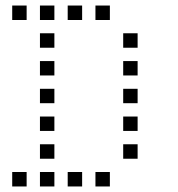

<svg xmlns="http://www.w3.org/2000/svg" viewBox="-20 -696 640 692"><path d="M25 -676Q24 -676 24 -676Q24 -676 24 -675V-625Q24 -624 24 -624Q24 -624 25 -624H75Q76 -624 76 -624Q76 -624 76 -625V-675Q76 -676 76 -676Q76 -676 75 -676ZM125 -676Q124 -676 124 -676Q124 -676 124 -675V-625Q124 -624 124 -624Q124 -624 125 -624H175Q176 -624 176 -624Q176 -624 176 -625V-675Q176 -676 176 -676Q176 -676 175 -676ZM225 -676Q224 -676 224 -676Q224 -676 224 -675V-625Q224 -624 224 -624Q224 -624 225 -624H275Q276 -624 276 -624Q276 -624 276 -625V-675Q276 -676 276 -676Q276 -676 275 -676ZM325 -676Q324 -676 324 -676Q324 -676 324 -675V-625Q324 -624 324 -624Q324 -624 325 -624H375Q376 -624 376 -624Q376 -624 376 -625V-675Q376 -676 376 -676Q376 -676 375 -676ZM125 -576Q124 -576 124 -576Q124 -576 124 -575V-525Q124 -524 124 -524Q124 -524 125 -524H175Q176 -524 176 -524Q176 -524 176 -525V-575Q176 -576 176 -576Q176 -576 175 -576ZM425 -576Q424 -576 424 -576Q424 -576 424 -575V-525Q424 -524 424 -524Q424 -524 425 -524H475Q476 -524 476 -524Q476 -524 476 -525V-575Q476 -576 476 -576Q476 -576 475 -576ZM125 -476Q124 -476 124 -476Q124 -476 124 -475V-425Q124 -424 124 -424Q124 -424 125 -424H175Q176 -424 176 -424Q176 -424 176 -425V-475Q176 -476 176 -476Q176 -476 175 -476ZM425 -476Q424 -476 424 -476Q424 -476 424 -475V-425Q424 -424 424 -424Q424 -424 425 -424H475Q476 -424 476 -424Q476 -424 476 -425V-475Q476 -476 476 -476Q476 -476 475 -476ZM125 -376Q124 -376 124 -376Q124 -376 124 -375V-325Q124 -324 124 -324Q124 -324 125 -324H175Q176 -324 176 -324Q176 -324 176 -325V-375Q176 -376 176 -376Q176 -376 175 -376ZM425 -376Q424 -376 424 -376Q424 -376 424 -375V-325Q424 -324 424 -324Q424 -324 425 -324H475Q476 -324 476 -324Q476 -324 476 -325V-375Q476 -376 476 -376Q476 -376 475 -376ZM125 -276Q124 -276 124 -276Q124 -276 124 -275V-225Q124 -224 124 -224Q124 -224 125 -224H175Q176 -224 176 -224Q176 -224 176 -225V-275Q176 -276 176 -276Q176 -276 175 -276ZM425 -276Q424 -276 424 -276Q424 -276 424 -275V-225Q424 -224 424 -224Q424 -224 425 -224H475Q476 -224 476 -224Q476 -224 476 -225V-275Q476 -276 476 -276Q476 -276 475 -276ZM125 -176Q124 -176 124 -176Q124 -176 124 -175V-125Q124 -124 124 -124Q124 -124 125 -124H175Q176 -124 176 -124Q176 -124 176 -125V-175Q176 -176 176 -176Q176 -176 175 -176ZM425 -176Q424 -176 424 -176Q424 -176 424 -175V-125Q424 -124 424 -124Q424 -124 425 -124H475Q476 -124 476 -124Q476 -124 476 -125V-175Q476 -176 476 -176Q476 -176 475 -176ZM25 -76Q24 -76 24 -76Q24 -76 24 -75V-25Q24 -24 24 -24Q24 -24 25 -24H75Q76 -24 76 -24Q76 -24 76 -25V-75Q76 -76 76 -76Q76 -76 75 -76ZM125 -76Q124 -76 124 -76Q124 -76 124 -75V-25Q124 -24 124 -24Q124 -24 125 -24H175Q176 -24 176 -24Q176 -24 176 -25V-75Q176 -76 176 -76Q176 -76 175 -76ZM225 -76Q224 -76 224 -76Q224 -76 224 -75V-25Q224 -24 224 -24Q224 -24 225 -24H275Q276 -24 276 -24Q276 -24 276 -25V-75Q276 -76 276 -76Q276 -76 275 -76ZM325 -76Q324 -76 324 -76Q324 -76 324 -75V-25Q324 -24 324 -24Q324 -24 325 -24H375Q376 -24 376 -24Q376 -24 376 -25V-75Q376 -76 376 -76Q376 -76 375 -76Z"/></svg>

Font: Doto
Style: Regular
Weight: 400
Monospace: yes
Version: Version 1.000